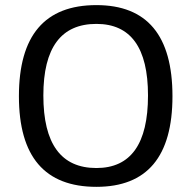

<svg xmlns="http://www.w3.org/2000/svg" viewBox="-20 -723 746 748"><path d="M355.5 -68.4Q556.6 -68.4 556.6 -351.1Q556.6 -629.9 355.5 -629.9Q148.9 -629.9 148.9 -351.1Q148.9 -68.4 355.5 -68.4ZM53.7 -348.1Q53.7 -703.1 355.5 -703.1Q651.9 -703.1 651.9 -348.1Q651.9 4.9 355.5 4.9Q53.7 4.9 53.7 -348.1Z"/></svg>

Font: Voltera
Style: Regular
Weight: 400
Designer: Bernd Montag
Version: Version 1.301